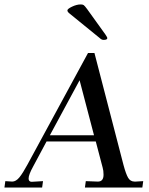

<svg xmlns="http://www.w3.org/2000/svg" viewBox="-71 -846 671 866"><path d="M-16 -27Q1 -27 16.5 -46Q32 -65 53 -104L326 -607H355L486 -102Q497 -61 507 -44Q517 -27 536 -27H541L575 -29L571 0H312L316 -29L369 -27Q396 -26 396 -58Q396 -77 392 -90L361 -208H139L79 -96Q58 -58 58 -41Q58 -26 72 -26L123 -29L119 0H-51L-47 -29ZM288 -484 154 -236H353ZM378 -675 239 -788Q233 -794 233 -799Q233 -806 254 -816Q275 -826 293 -826Q302 -826 306.5 -823Q311 -820 322 -805L404 -691Q413 -678 413 -674Q413 -666 396 -666Q387 -666 378 -675Z"/></svg>

Font: Unna
Style: Italic
Weight: 400
Italic angle: -8.05°
Designer: Jorge de Buen Unna
Foundry: Omnibus-Type
Version: Version 2.008